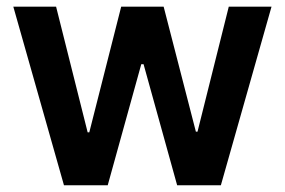

<svg xmlns="http://www.w3.org/2000/svg" viewBox="-20 -550 846 570"><path d="M19.5 -530.3H146.5L240.2 -157.2H245.1L339.8 -530.3H465.8L561.5 -159.2H566.4L659.2 -530.3H786.1L635.7 0H505.9L406.2 -359.4H399.4L299.8 0H169.9Z"/></svg>

Font: Pretendard JP SemiBold
Style: Regular
Weight: 600
Designer: Base glyphs from Inter by Rasmus Andersson; Hangeul glyphs from Noto Sans CJK(Source Han Sans) by Jang Soo-young and Kan
Foundry: Kil Hyung-jin
Version: Version 1.309